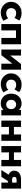

<svg xmlns="http://www.w3.org/2000/svg" viewBox="2179 -2744 580 4978"><g transform="rotate(90 2469.0 -255.0)"><path d="M310 15Q229 15 165.2 -20.2Q101.5 -55.5 64.5 -116.8Q27.5 -178 27.5 -255Q27.5 -313 49.2 -362Q71 -411 110.5 -447.8Q150 -484.5 202.5 -504.8Q255 -525 316.5 -525Q374.5 -525 424 -509.2Q473.5 -493.5 513 -462L441 -340.5Q416.5 -363 387.2 -373.5Q358 -384 326 -384Q284 -384 253.5 -369Q223 -354 206.8 -325Q190.5 -296 190.5 -255.5Q190.5 -194.5 226.8 -160.2Q263 -126 326.5 -126Q362.5 -126 394.2 -139.2Q426 -152.5 452.5 -178L519 -54Q476 -22 420.8 -3.5Q365.5 15 310 15Z M604 0V-510H1127V0H963V-380H768V0Z M1263.5 0V-510H1420V-230L1640 -510H1787V0H1630.5V-284L1410 0Z M2165 15Q2084 15 2020.2 -20.2Q1956.5 -55.5 1919.5 -116.8Q1882.5 -178 1882.5 -255Q1882.5 -313 1904.2 -362Q1926 -411 1965.5 -447.8Q2005 -484.5 2057.5 -504.8Q2110 -525 2171.5 -525Q2229.5 -525 2279 -509.2Q2328.5 -493.5 2368 -462L2296 -340.5Q2271.5 -363 2242.2 -373.5Q2213 -384 2181 -384Q2139 -384 2108.5 -369Q2078 -354 2061.8 -325Q2045.5 -296 2045.5 -255.5Q2045.5 -194.5 2081.8 -160.2Q2118 -126 2181.5 -126Q2217.5 -126 2249.2 -139.2Q2281 -152.5 2307.5 -178L2374 -54Q2331 -22 2275.8 -3.5Q2220.5 15 2165 15Z M2660.5 15Q2588.5 15 2531.5 -18.8Q2474.5 -52.5 2441.5 -113.2Q2408.5 -174 2408.5 -255Q2408.5 -316 2427.5 -365.8Q2446.5 -415.5 2480.5 -451Q2514.5 -486.5 2560.5 -505.8Q2606.5 -525 2660.5 -525Q2731.5 -525 2781.5 -494.2Q2831.5 -463.5 2853 -412.5L2830.5 -377V-510H2971.5V0H2830.5V-133L2853 -98Q2831.5 -47 2781.5 -16Q2731.5 15 2660.5 15ZM2688.5 -126Q2722.5 -126 2749.8 -141.8Q2777 -157.5 2793 -186.5Q2809 -215.5 2809 -255Q2809 -295 2793 -323.8Q2777 -352.5 2749.8 -368.2Q2722.5 -384 2688.5 -384Q2654.5 -384 2627.5 -368.2Q2600.5 -352.5 2584.5 -323.8Q2568.5 -295 2568.5 -255Q2568.5 -215.5 2584.5 -186.5Q2600.5 -157.5 2627.5 -141.8Q2654.5 -126 2688.5 -126Z M3107.5 0V-510H3271.5V-326.5H3467V-510H3631V0H3467V-196.5H3271.5V0Z M3767 0V-510H3931V-326.5H4126.5V-510H4290.5V0H4126.5V-196.5H3931V0Z M4387.5 0 4564 -270.5 4607.5 -171Q4549 -170.5 4503.2 -189.8Q4457.5 -209 4431.2 -245Q4405 -281 4405 -332Q4405 -387.5 4431.5 -427.2Q4458 -467 4507 -488.5Q4556 -510 4623 -510H4870V0H4714.5V-395H4642Q4605.5 -395 4585.5 -380.2Q4565.5 -365.5 4565.5 -337.5Q4565.5 -310 4583.5 -294.2Q4601.5 -278.5 4634 -278.5H4729.5V-169H4671.5L4566 0Z"/></g></svg>

Font: Geologica Cursive
Style: Bold
Weight: 700
Designer: Sindre Bremnes, Frode Helland
Foundry: Monokrom Skriftforlag AS
Version: Version 1.010;gftools[0.9.28]